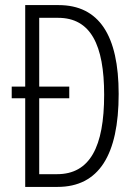

<svg xmlns="http://www.w3.org/2000/svg" viewBox="-20 -734 538 754"><path d="M210 -714H79V-394H26V-348H79V0H206C368 0 446 -125 446 -365C446 -595 369 -714 210 -714ZM208 -664C336 -664 389 -558 389 -362C389 -157 333 -50 204 -50H134V-348H252V-394H134V-664Z"/></svg>

Font: Noto Sans Gujarati ExtraCondensed Light
Style: Regular
Weight: 300
Width: 2
Designer: Jelle Bosma - Monotype Design Team, Universal Thirst
Foundry: Monotype Imaging Inc.
Version: Version 2.106